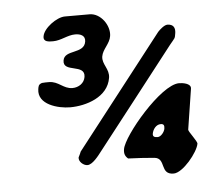

<svg xmlns="http://www.w3.org/2000/svg" viewBox="-51 -763 910 819"><g transform="rotate(-5 404.0 -353.0)"><path d="M738 -180 765 -353C769 -377 729 -381 716 -381C638 -381 467 -178 458 -121C455 -103 459 -91 472 -80C489 -80 567 -75 584 -73C635 -68 599 1 660 1C700 1 766 -81 772 -117C774 -127 737 -172 738 -180ZM262 -103C259 -85 280 -67 297 -67C319 -67 346 -103 359 -120C409 -183 641 -482 692 -547C716 -577 715 -570 719 -596C722 -617 715 -634 688 -634C675 -634 654 -615 647 -607L273 -127C273 -125 266 -111 264 -107C264 -106 262 -104 262 -103ZM586 -176C589 -194 603 -214 623 -214C637 -214 639 -206 637 -193C635 -180 620 -160 606 -160C593 -160 584 -163 586 -176ZM116 -408C106 -342 194 -319 245 -319C313 -319 408 -348 421 -430C427 -468 395 -489 400 -523C405 -554 436 -574 441 -607C448 -652 409 -707 362 -707H256C221 -707 163 -665 158 -630C154 -606 179 -606 197 -606C231 -606 260 -627 293 -627C315 -627 337 -619 333 -593C325 -539 241 -568 234 -520C226 -467 326 -500 317 -443C313 -416 288 -400 262 -400C223 -400 205 -434 164 -434C159 -434 138 -434 134 -433C118 -428 118 -419 116 -408Z"/></g></svg>

Font: Asimov Print
Style: CIt
Weight: 500
Designer: Google
Version: Version 2.000980: 2014